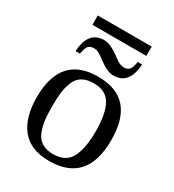

<svg xmlns="http://www.w3.org/2000/svg" viewBox="-179 -834 858 946"><g transform="rotate(30 250.0 -360.5)"><path d="M251 -471Q462 -471 462 -232Q462 10 247 10Q141 10 89.5 -53.5Q38 -117 38 -232Q38 -471 251 -471ZM374 -232Q374 -329 346.5 -380.5Q319 -432 247 -432Q210 -432 185 -418Q160 -404 147.5 -375.5Q135 -347 130.5 -313.5Q126 -280 126 -232Q126 -183 130.5 -149.5Q135 -116 147.5 -87Q160 -58 185 -43.5Q210 -29 247 -29Q319 -29 346.5 -81.5Q374 -134 374 -232ZM334 -574V-573Q358 -573 368 -587Q378 -601 382 -631H407Q400 -513 311 -513Q276 -513 231 -547Q210 -563 197 -571Q180 -582 164 -582Q139 -582 129.5 -568.5Q120 -555 115 -524H90Q97 -642 186 -642Q219 -642 267 -608Q288 -592 301 -584Q317 -574 334 -574ZM97 -678V-731H404V-678Z"/></g></svg>

Font: Libra Serif Modern
Style: Regular
Weight: 400
Designer: Stefan Peev, Context Ltd
Foundry: Stefan Peev, Context Ltd
Version: Version 1.000